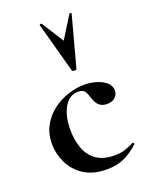

<svg xmlns="http://www.w3.org/2000/svg" viewBox="-140 -806 704 894"><g transform="rotate(-20 212.5 -359.0)"><path d="M234 12Q165 12 120 -17.5Q75 -47 53.5 -93Q32 -139 32 -186Q32 -236 53 -275Q74 -314 108.5 -340.5Q143 -367 185 -381Q227 -395 268 -395Q297 -395 326 -386.5Q355 -378 374 -361.5Q393 -345 393 -320Q393 -303 379 -288.5Q365 -274 338 -274Q313 -274 299 -287Q285 -300 277 -325Q270 -349 261.5 -361.5Q253 -374 229 -374Q186 -374 160.5 -331Q135 -288 135 -219Q135 -169 150 -127.5Q165 -86 199 -61.5Q233 -37 290 -37Q320 -37 340.5 -44Q361 -51 386 -63Q388 -65 391.5 -61Q395 -57 393 -55Q358 -23 321 -5.5Q284 12 234 12ZM168 -726Q167 -729 172.5 -730Q178 -731 179 -729L248 -620L316 -729Q318 -731 323 -730Q328 -729 326 -726L259 -477Q258 -472 248 -472Q238 -472 236 -477Z"/></g></svg>

Font: Cormorant Infant Light
Style: Bold
Weight: 700
Version: Version 4.001